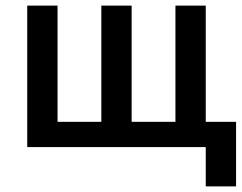

<svg xmlns="http://www.w3.org/2000/svg" viewBox="-20 -524 861 684"><path d="M77 0H713V140H821V-90H713V-504H605V-90H449V-504H341V-90H185V-504H77Z"/></svg>

Font: Finlandica Medium
Style: Regular
Weight: 500
Designer: Niklas Ekholm, Juho Hiilivirta, Jaakko Suomalainen
Foundry: Helsinki Type Studio
Version: Version 2.000;Glyphs 3.2 (3202)